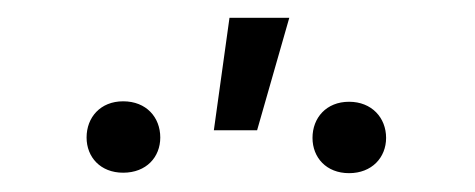

<svg xmlns="http://www.w3.org/2000/svg" viewBox="-20 -832 519 210"><path d="M213.9 -689.5H261.2L296.4 -812.5H231ZM74.7 -681.6C74.7 -660.2 89.8 -643.1 114.7 -643.1C140.1 -643.1 155.3 -660.2 155.3 -681.6C155.3 -703.6 140.1 -721.2 114.7 -721.2C89.8 -721.2 74.7 -703.6 74.7 -681.6ZM321.8 -681.2C321.8 -659.7 336.9 -642.6 361.8 -642.6C386.7 -642.6 402.3 -659.7 402.3 -681.2C402.3 -703.1 386.7 -720.7 361.8 -720.7C336.9 -720.7 321.8 -703.1 321.8 -681.2Z"/></svg>

Font: Shabnam Thin
Style: Regular
Weight: 100
Foundry: DejaVu fonts team - Redesigned by Saber Rastikerdar - Based on Vazir font
Version: Version 5.0.1